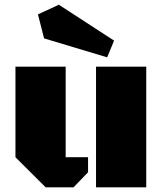

<svg xmlns="http://www.w3.org/2000/svg" viewBox="-20 -805 699 825"><path d="M608.4 -518.6V0H392.6V-518.6ZM262.2 -129.4H358.4V-64.9L295.9 0H176.3L46.4 -129.4V-518.6H262.2ZM470.2 -630.4 440.4 -558.6 169.4 -640.1 143.1 -743.2 232.9 -784.7Z"/></svg>

Font: Black Ops One
Style: Regular
Weight: 400
Designer: James Grieshaber
Foundry: James Grieshaber
Version: Version 1.002